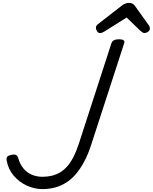

<svg xmlns="http://www.w3.org/2000/svg" viewBox="-20 -1286 1054 1325"><path d="M272 19Q219 19 166.5 -4.5Q114 -28 75.5 -72.5Q37 -117 26 -179Q23 -197 30.5 -205Q38 -213 57 -217Q80 -222 91 -216.5Q102 -211 107 -191Q118 -153 141 -124.5Q164 -96 198 -81Q232 -66 273 -66Q307 -66 336.5 -73Q366 -80 393 -95.5Q420 -111 443.5 -137.5Q467 -164 487 -203Q507 -242 525 -297L749 -988Q754 -1002 767 -1008.5Q780 -1015 802 -1015Q823 -1015 832.5 -1008.5Q842 -1002 837 -988L611 -292Q589 -223 561.5 -171.5Q534 -120 502.5 -83.5Q471 -47 434.5 -24.5Q398 -2 357.5 8.5Q317 19 272 19ZM670 -1058Q658 -1058 650 -1070Q642 -1082 642 -1093Q642 -1103 645.5 -1108Q649 -1113 653 -1117L815 -1243Q830 -1256 843.5 -1261Q857 -1266 873 -1266Q886 -1266 896.5 -1259.5Q907 -1253 915 -1240L1008 -1110Q1013 -1103 1013.5 -1097.5Q1014 -1092 1014 -1087Q1014 -1075 1001 -1066.5Q988 -1058 979 -1058Q969 -1058 962 -1063Q955 -1068 947 -1075L854 -1165L701 -1069Q694 -1065 686.5 -1061.5Q679 -1058 670 -1058Z"/></svg>

Font: Playwrite AU VIC
Style: Regular
Weight: 400
Designer: Veronika Burian, José Scaglione
Foundry: TypeTogether
Version: Version 1.002